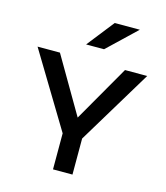

<svg xmlns="http://www.w3.org/2000/svg" viewBox="-128 -988 941 1086"><g transform="rotate(15 342.5 -445.0)"><path d="M663 -648 399 -211V0H285V-211L21 -648H152L344 -319L533 -648ZM283 -731 408 -890H555L388 -731Z"/></g></svg>

Font: Syne SemiBold
Style: Regular
Weight: 600
Designer: Lucas Descroix
Foundry: Bonjour Monde
Version: Version 2.200; ttfautohint (v1.8.4)